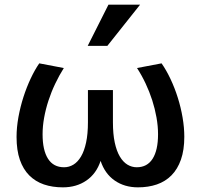

<svg xmlns="http://www.w3.org/2000/svg" viewBox="-20 -786 859 821"><path d="M670.9 -515.1Q691.4 -485.8 709.2 -448Q727.1 -410.2 740.2 -368.4Q753.4 -326.7 760.7 -283.7Q768.1 -240.7 768.1 -201.2Q768.1 -144.5 753.7 -103.5Q739.3 -62.5 713.1 -36.1Q687 -9.8 650.6 2.7Q614.3 15.1 569.8 15.1Q512.2 15.1 470.2 -14.2Q428.2 -43.5 410.2 -98.1Q392.1 -43.5 349.6 -14.2Q307.1 15.1 249 15.1Q204.1 15.1 167.7 2.7Q131.3 -9.8 105.2 -35.9Q79.1 -62 64.9 -102.8Q50.8 -143.6 50.8 -200.2Q50.8 -241.2 58.8 -285.4Q66.9 -329.6 80.3 -371.3Q93.8 -413.1 111.3 -450.4Q128.9 -487.8 147.9 -515.1L252.9 -495.1Q232.9 -463.4 216.1 -428Q199.2 -392.6 187.3 -356Q175.3 -319.3 168.7 -282.7Q162.1 -246.1 162.1 -211.9Q162.1 -143.6 185.3 -107.2Q208.5 -70.8 253.9 -70.8Q275.4 -70.8 293.9 -82Q312.5 -93.3 326.4 -116.7Q340.3 -140.1 348.1 -176.5Q356 -212.9 356 -263.2V-400.9H462.9V-263.2Q462.9 -212.9 470.7 -176.5Q478.5 -140.1 492.4 -116.7Q506.3 -93.3 524.9 -82Q543.5 -70.8 564.9 -70.8Q609.4 -70.8 632.6 -107.2Q655.8 -143.6 655.8 -211.9Q655.8 -246.6 649.2 -283.7Q642.6 -320.8 630.9 -357.4Q619.1 -394 602.5 -429.2Q585.9 -464.4 565.9 -495.1ZM439 -589.8H355L443.8 -766.1H579.1Z"/></svg>

Font: Lorenzo Sans Medium
Style: Regular
Weight: 500
Foundry: Intel Corporation
Version: Version 1.00; ttfautohint (v1.5)